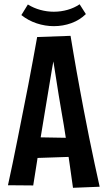

<svg xmlns="http://www.w3.org/2000/svg" viewBox="-20 -872 501 897"><path d="M321 5.4Q313.4 -49.2 305 -107.9Q296.6 -166.6 287.6 -227Q278.6 -287.4 268 -346.2Q260.6 -388.4 254.1 -428.7Q247.6 -469 241.9 -506.2Q236.2 -543.4 230.7 -577.1Q225.2 -610.8 220 -639.6L153.6 -699L309.6 -704.6Q315.8 -666.4 323 -624.7Q330.2 -583 337.8 -539.3Q345.4 -495.6 353.9 -451Q362.4 -406.4 370.6 -361.8Q383.4 -294.6 396.4 -230.2Q409.4 -165.8 422 -107.5Q434.6 -49.2 445.6 0.4ZM117.2 -132.8V-231.2L337.2 -227.4V-140.2ZM135.2 -5.6 17.2 -6.6Q27.6 -53.6 39.2 -109.7Q50.8 -165.8 63.3 -228.5Q75.8 -291.2 88.6 -356.2Q100.6 -415.6 112.1 -475Q123.6 -534.4 134 -591.4Q144.4 -648.4 153.6 -699L309.6 -704.6L238 -632.4Q231 -596.4 223.2 -551.4Q215.4 -506.4 207.3 -455.5Q199.2 -404.6 189.8 -350.2Q179.6 -292 170.4 -232.7Q161.2 -173.4 152.7 -116Q144.2 -58.6 135.2 -5.6ZM231.6 -749.8Q191 -749.8 151.4 -762.9Q111.8 -776 79.8 -801.6L110.2 -851Q137.4 -834.2 168.6 -825.7Q199.8 -817.2 231.2 -817.2Q264.6 -817.2 296 -826.2Q327.4 -835.2 352 -852L381.2 -806.2Q352.2 -778 313.3 -763.9Q274.4 -749.8 231.6 -749.8Z"/></svg>

Font: Truculenta
Style: Regular
Weight: 400
Designer: Ivan Castro, Eva Sanz & Omnibus-Type Team
Foundry: Omnibus-Type
Version: Version 1.002